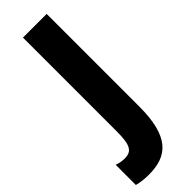

<svg xmlns="http://www.w3.org/2000/svg" viewBox="-370 -729 968 968"><g transform="rotate(-45 114.5 -245.0)"><path d="M22 224C155 224 231 161 231 -55V-714H62V-47C62 51 46 80 -6 80C-27 80 -45 76 -61 70V214C-35 221 -7 224 22 224Z"/></g></svg>

Font: Noto Sans Arabic UI XCn Bk
Style: Regular
Weight: 900
Width: 2
Designer: Monotype Design Team, Nadine Chahine and Nizar Qandah
Foundry: Monotype Imaging Inc.
Version: Version 2.010